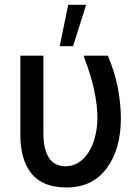

<svg xmlns="http://www.w3.org/2000/svg" viewBox="-20 -786 566 815"><path d="M66.4 -549.8H164.1V-223.6Q164.1 -81.1 257.8 -80.1Q316.4 -80.1 355.5 -138.7Q392.6 -198.2 393.6 -286.1Q392.6 -398.4 337.9 -540L335 -549.8H438.5L439.5 -544.9Q491.2 -424.8 493.2 -285.2Q493.2 -152.3 432.6 -71.3Q372.1 9.8 262.7 9.8Q162.1 9.8 114.3 -48.3Q66.4 -106.4 66.4 -214.8ZM233.4 -589.8 269.5 -765.6H345.7L290 -589.8Z"/></svg>

Font: RobotoJAA
Style: Medium
Weight: 500
Version: Version 2.05; 2016-11-05